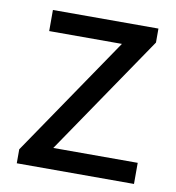

<svg xmlns="http://www.w3.org/2000/svg" viewBox="-67 -603 607 663"><g transform="rotate(10 237.0 -271.5)"><path d="M35 0V-49L321 -469H66V-543H436V-494L150 -74H446V0Z"/></g></svg>

Font: Source Han Sans SC
Style: Regular
Weight: 400
Designer: Ryoko NISHIZUKA 西塚涼子 (kana, bopomofo & ideographs); Paul D. Hunt (Latin, Greek & Cyrillic); Sandoll Communications 산돌커뮤니
Foundry: Adobe
Version: Version 2.002;hotconv 1.0.116;makeotfexe 2.5.65601; ttfautoh